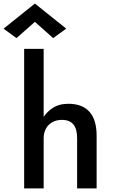

<svg xmlns="http://www.w3.org/2000/svg" viewBox="-66 -1053 629 1073"><path d="M129 -931 231 -840 304 -893 129 -1033 -46 -893 26 -840ZM178 -780H69V0H178V-280C178 -341 218 -383 280 -383C339 -383 365 -348 365 -280V0H474V-295C474 -413 420 -473 316 -473C281 -473 251 -465 226 -448C207 -435 191 -419 178 -400Z"/></svg>

Font: Jost Medium
Style: Regular
Weight: 500
Version: Version 3.710